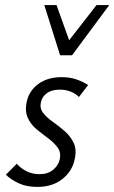

<svg xmlns="http://www.w3.org/2000/svg" viewBox="-20 -726 449 754"><path d="M126 8Q83 8 52 -7Q21 -22 3 -40L46 -83Q59 -67 82.5 -54.5Q106 -42 135 -42Q168 -42 189 -59.5Q210 -77 215 -102Q220 -128 206 -147Q192 -166 169 -183Q146 -200 123.5 -218.5Q101 -237 89 -263.5Q77 -290 85 -327Q95 -371 131.5 -397Q168 -423 222 -423Q256 -423 282 -413.5Q308 -404 326 -392L290 -345Q278 -358 258 -366Q238 -374 215 -374Q183 -374 164 -360Q145 -346 141 -325Q135 -301 149.5 -282.5Q164 -264 187.5 -247.5Q211 -231 234 -211Q257 -191 269.5 -164.5Q282 -138 273 -99Q263 -53 224.5 -22.5Q186 8 126 8ZM216 -509 236 -548 359 -706H409L263 -509ZM216 -509 154 -706H202L258 -550L263 -509Z"/></svg>

Font: Ysabeau Infant
Style: Italic
Weight: 400
Italic angle: -12°
Designer: Christian Thalmann (Catharsis Fonts)
Version: Version 2.001;gftools[0.9.30]; featfreeze: ss01,ss02,lnum